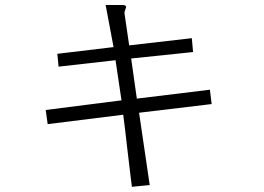

<svg xmlns="http://www.w3.org/2000/svg" viewBox="-20 -756 1040 757"><path d="M206.1 -543.9 210.9 -493.2 435.5 -518.6 459 -360.4 160.2 -322.3 168 -266.6 465.8 -303.7Q473.6 -244.1 481.4 -173.8Q486.3 -132.8 495.1 -58.6L500 -19.5L570.3 -26.4L528.3 -311.5L814.5 -345.7L807.6 -402.3L519.5 -367.2L497.1 -525.4L741.2 -550.8L736.3 -605.5L489.3 -577.1L470.7 -704.1Q470.7 -708 471.7 -711.9Q472.7 -714.8 474.6 -719.7Q478.5 -728.5 476.6 -731.4Q474.6 -736.3 460.9 -736.3H396.5L427.7 -570.3Z"/></svg>

Font: DotumChe
Style: Regular
Weight: 400
Monospace: yes
Version: Version 2.21